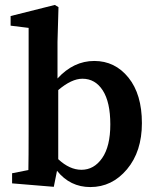

<svg xmlns="http://www.w3.org/2000/svg" viewBox="-20 -743 633 778"><path d="M216 -378V-98Q262 -55 310 -55Q361 -55 394 -102.5Q427 -150 427 -239Q427 -329 396.5 -376.5Q366 -424 314 -424Q270 -424 216 -378ZM213 -573V-425Q278 -496 362 -496Q446 -496 500.5 -428.5Q555 -361 555 -244Q555 -129 494.5 -57Q434 15 346 15Q264 15 211 -51L198 14L29 0V-41L95 -54Q96 -104 96 -210V-630L23 -639V-678L202 -723L217 -714Z"/></svg>

Font: TypoPRO Source Serif Pro
Style: Regular
Weight: 600
Designer: Frank Grießhammer
Foundry: Adobe Systems Incorporated
Version: Version 1.017;PS 1.0;hotconv 1.0.79;makeotf.lib2.5.61930